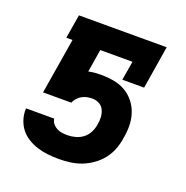

<svg xmlns="http://www.w3.org/2000/svg" viewBox="-103 -625 705 728"><g transform="rotate(20 250.0 -261.0)"><path d="M209 8Q186 8 164 5.5Q142 3 121.5 -3.5Q101 -10 83 -21Q65 -32 52 -48.5Q39 -65 32.5 -86Q26 -107 27 -129V-130H141V-128Q143 -117 150 -109Q157 -101 166.5 -96Q176 -91 187 -89.5Q198 -88 209 -88Q225 -88 241.5 -92.5Q258 -97 271.5 -107.5Q285 -118 293 -134Q301 -150 303 -166Q306 -181 305 -196Q304 -211 298 -224Q292 -237 279 -244Q266 -251 251 -251Q241 -251 230.5 -249Q220 -247 210 -241.5Q200 -236 192.5 -227.5Q185 -219 181 -209H67L104 -434H79L95 -530H449L421 -357H333L346 -434H216L201 -342Q214 -345 226.5 -346Q239 -347 251 -347Q277 -347 302.5 -342.5Q328 -338 349 -326Q370 -314 385.5 -295Q401 -276 409 -252.5Q417 -229 417.5 -203Q418 -177 413 -151Q410 -128 401.5 -105.5Q393 -83 378 -63.5Q363 -44 342.5 -29.5Q322 -15 300 -6.5Q278 2 254.5 5Q231 8 209 8Z"/></g></svg>

Font: Iosevka Slab
Style: Bold Italic
Weight: 700
Italic angle: -9°
Monospace: yes
Designer: Belleve Invis
Foundry: Belleve Invis
Version: Version 11.1.0; ttfautohint (v1.8.3)